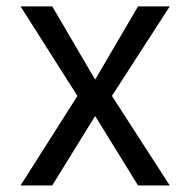

<svg xmlns="http://www.w3.org/2000/svg" viewBox="-20 -565 580 585"><path d="M139.2 -545.5H42.6L215.9 -272.7L42.6 0H139.2L269.9 -211.6L400.6 0H497.2L321 -272.7L497.2 -545.5H400.6L269.9 -322.4Z"/></svg>

Font: Karasuma Gothic
Style: Regular
Weight: 400
Designer: Rasmus Andersson, Ryoko Nishizuka
Foundry: Genbu
Version: Version 1.00